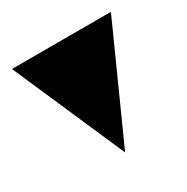

<svg xmlns="http://www.w3.org/2000/svg" viewBox="-85 -374 435 447"><g transform="rotate(-30 133.0 -150.0)"><path d="M0 -300 131 0 266 -300Z"/></g></svg>

Font: Bravura Text
Style: Regular
Weight: 400
Designer: Daniel Spreadbury et al.
Foundry: Steinberg Media Technologies GmbH
Version: Version 1.393